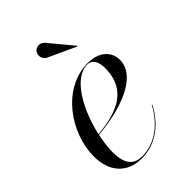

<svg xmlns="http://www.w3.org/2000/svg" viewBox="-207 -773 871 871"><g transform="rotate(-45 228.5 -337.5)"><path d="M192 -618.5 328 -556 330 -558 234.5 -673C213.5 -693.5 188 -684 178.5 -667.5C169 -651 176 -628 192 -618.5ZM101.5 -102.5C101.5 -133.5 106 -168 113.5 -203.5C262 -215.5 421.5 -269.5 421.5 -377C421.5 -429.5 380 -470 308 -470C147.5 -470 27.5 -303.5 27.5 -150C27.5 -55 79.5 10 175.5 10C272 10 342.5 -53 381.5 -129L379 -130.5C339.5 -55.5 271 4.5 183 4.5C136.5 4.5 101.5 -20.5 101.5 -102.5ZM301 -466.5C337 -466.5 347.5 -431.5 347.5 -398C347.5 -269 258 -219 114 -207C142 -332.5 213 -466.5 301 -466.5Z"/></g></svg>

Font: Bodoni* 48pt
Style: Italic
Weight: 400
Italic angle: -13°
Version: Version 2.3